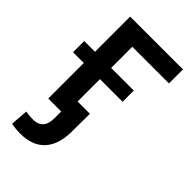

<svg xmlns="http://www.w3.org/2000/svg" viewBox="-229 -616 899 899"><g transform="rotate(45 220.5 -166.5)"><path d="M420.4 -542.5V-449.7H177.7V0H70.8V-542.5ZM-0.5 -235.4V-309.6H327.6V-235.4ZM94.7 209Q78.6 209 63.5 207.5Q48.3 206.1 34.7 203.1L41 116.2Q53.2 118.2 66.7 119.1Q80.1 120.1 91.8 120.1Q122.1 120.1 139.4 101.6Q156.7 83 156.7 42.5V0H114.7V-87.4H259.3L258.3 32.2Q257.8 118.2 215.8 163.6Q173.8 209 94.7 209Z"/></g></svg>

Font: Inter 16pt Medium
Style: Regular
Weight: 500
Version: Version 4.001;git-66647c0bb